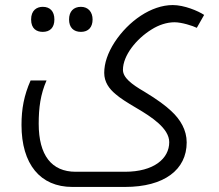

<svg xmlns="http://www.w3.org/2000/svg" viewBox="-20 -499 864 759"><path d="M266 240H474C629 240 718 172 718 64C718 15 693 -27 657 -60C636 -80 603 -105 550 -137C500 -166 466 -192 466 -223C466 -279 518 -345 580 -383C607 -400 639 -411 670 -411C698 -411 742 -397 758 -389L787 -440C763 -456 708 -479 663 -479C578 -479 488 -416 433 -332C406 -290 392 -249 392 -211C392 -175 411 -148 438 -126C454 -112 480 -95 521 -71C577 -38 649 8 649 63C649 128 588 180 474 180H279C184 180 133 115 133 -10C133 -73 140 -126 164 -181H101C75 -122 65 -69 65 -5C65 150 139 240 266 240ZM149 -373C178 -373 195 -390 195 -422C195 -454 178 -472 149 -472C125 -472 103 -458 103 -422C103 -385 125 -373 149 -373ZM300 -373C330 -373 346 -392 346 -422C346 -451 329 -472 300 -472C271 -472 253 -454 253 -422C253 -390 271 -373 300 -373Z"/></svg>

Font: Noto Kufi Arabic Light
Style: Regular
Weight: 300
Designer: Monotype Design Team, David Williams, Khaled Hosny
Foundry: Google LLC
Version: Version 2.109